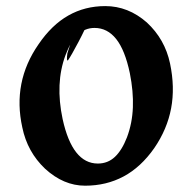

<svg xmlns="http://www.w3.org/2000/svg" viewBox="-20 -586 583 618"><path d="M253.9 11.7Q184.6 11.7 125 -43Q67.9 -97.2 51.8 -175.8Q19.5 -321.8 104 -443.4Q146.5 -505.9 200 -536.1Q253.4 -566.4 318.8 -566.4Q392.6 -566.4 452.6 -513.7Q510.7 -460 527.3 -381.8Q543.5 -304.7 530.8 -237.3Q518.1 -169.9 476.6 -109.4Q433.6 -47.9 377.9 -18.1Q322.3 11.7 253.9 11.7ZM294.9 -59.6Q327.1 -59.6 349.9 -81.1Q372.6 -102.5 388.7 -144Q405.8 -189.5 407.7 -240.5Q409.7 -291.5 397.9 -350.6Q382.3 -424.8 354 -460.4Q325.7 -496.1 284.2 -496.1Q223.1 -496.1 190.9 -408.7Q173.8 -362.8 171.6 -311.3Q169.4 -259.8 181.6 -202.6Q212.9 -59.6 294.9 -59.6ZM224.1 -487.8Q261.7 -528.8 260.3 -510.7Q255.9 -495.1 232.7 -451.2Q209.5 -407.2 198.7 -391.6Q193.4 -388.7 196.8 -414.1Q207 -448.7 224.1 -487.8Z"/></svg>

Font: IranNastaliq
Style: Regular
Weight: 400
Designer: Hossein Zahedi
Version: Version 1.5